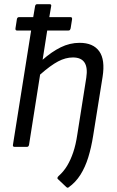

<svg xmlns="http://www.w3.org/2000/svg" viewBox="-20 -703 558 919"><path d="M206 -557 184 -417Q227 -455 270.5 -476.5Q314 -498 361 -498Q426 -498 455 -457.5Q484 -417 471 -335L426 -54Q417 3 402.5 50Q388 97 365 133.5Q342 170 308 194Q304 198 297 192L257 154Q254 152 255 148Q256 144 260 140Q284 119 301 91Q318 63 330.5 26Q343 -11 350 -59L393 -331Q408 -428 329 -428Q294 -428 258 -409Q222 -390 172 -346L119 -10Q117 0 109 0H50Q40 0 42 -10L129 -557H61Q53 -557 54 -567L61 -612Q63 -621 71 -621H139L148 -674Q150 -683 158 -683H217Q227 -683 225 -674L216 -621H318Q326 -621 325 -611L318 -567Q317 -563 315 -560Q313 -557 308 -557Z"/></svg>

Font: Sofia Sans Semi Condensed
Style: Italic
Weight: 400
Italic angle: -9°
Designer: Botio Nikoltchev, Ani Petrova
Foundry: lettersoup
Version: Version 4.101